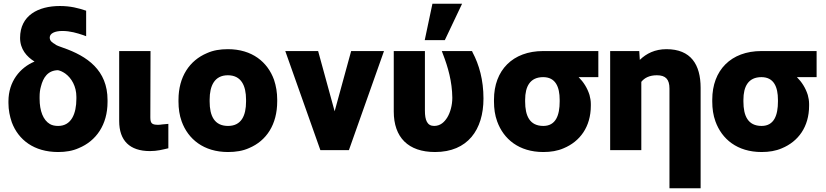

<svg xmlns="http://www.w3.org/2000/svg" viewBox="-20 -800 4400 1023"><path d="M25 -251C25 -214 32 -180 43 -148C78 -55 161 10 290 10C330 10 367 4 400 -11C492 -49 553 -135 553 -257V-267C553 -426 445 -501 315 -546C298 -552 284 -557 276 -562V-563C258 -573 245 -582 245 -600C245 -622 272 -635 312 -635C354 -635 390 -624 423 -613L439 -607V-743C397 -757 356 -768 299 -768C184 -768 87 -718 87 -598C87 -538 122 -498 164 -472C87 -440 25 -366 25 -260ZM191 -274V-284C191 -304 193 -322 198 -339C210 -387 235 -425 289 -426C303 -423 315 -417 328 -408C361 -384 387 -340 387 -284V-274C387 -194 360 -129 290 -129C273 -129 258 -132 246 -139C210 -160 191 -209 191 -274Z M615 -155C615 -51 671 5 779 5C819 5 846 -3 877 -10V-140L844 -137C837 -136 831 -135 823 -135C789 -135 781 -143 781 -175L782 -528H615Z M931 -259C931 -221 936 -186 948 -153C982 -59 1065 10 1195 10C1236 10 1274 4 1307 -11C1400 -50 1457 -137 1457 -260V-269C1457 -307 1451 -342 1440 -375C1406 -469 1324 -538 1194 -538C1153 -538 1116 -532 1083 -517C990 -478 931 -391 931 -268ZM1097 -259V-269C1097 -343 1123 -399 1194 -399C1265 -399 1291 -344 1291 -269V-259C1291 -184 1266 -129 1195 -129C1122 -129 1097 -183 1097 -259Z M1500 -528 1687 0H1839L2026 -528H1851L1763 -207L1675 -528Z M2078 -206C2078 -68 2155 10 2298 10C2472 10 2556 -109 2556 -275C2556 -374 2533 -455 2498 -521L2495 -528H2334L2340 -512C2367 -442 2389 -366 2390 -279C2390 -239 2379 -200 2363 -174C2348 -150 2327 -129 2293 -129C2256 -129 2244 -160 2244 -210V-528H2078ZM2243 -586H2350L2442 -780H2284Z M2612 -259C2612 -221 2617 -186 2629 -153C2663 -59 2745 10 2875 10C2915 10 2951 4 2983 -10C3070 -46 3128 -124 3128 -237V-246C3128 -263 3125 -279 3121 -294C3109 -332 3089 -363 3063 -389H3168V-528H2874C2712 -528 2612 -426 2612 -269ZM2778 -259V-268C2778 -339 2804 -389 2874 -389C2940 -389 2962 -337 2962 -268V-259C2962 -187 2942 -129 2875 -129C2802 -129 2778 -183 2778 -259Z M3231 0H3397V-364C3414 -385 3440 -399 3480 -399C3527 -399 3547 -377 3547 -328V203H3713V-332C3713 -456 3661 -538 3531 -538C3470 -538 3424 -515 3389 -481L3386 -528H3231Z M3775 -259C3775 -221 3780 -186 3792 -153C3826 -59 3908 10 4038 10C4078 10 4114 4 4146 -10C4233 -46 4291 -124 4291 -237V-246C4291 -263 4288 -279 4284 -294C4272 -332 4252 -363 4226 -389H4331V-528H4037C3875 -528 3775 -426 3775 -269ZM3941 -259V-268C3941 -339 3967 -389 4037 -389C4103 -389 4125 -337 4125 -268V-259C4125 -187 4105 -129 4038 -129C3965 -129 3941 -183 3941 -259Z"/></svg>

Font: Asimov Pro
Style: Ult
Weight: 900
Designer: Google
Version: Version 2.000980; 2014